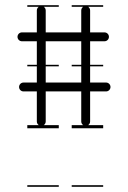

<svg xmlns="http://www.w3.org/2000/svg" viewBox="-20 -483 489 735"><path d="M380 -359H325V-443C325 -448.8 322.1 -453.9 317.6 -457H375V-463H254.5V-457H298.4C293.9 -453.9 291 -448.8 291 -443V-359H155V-443C155 -448.8 152.1 -453.9 147.6 -457H205V-463H84.5V-457H128.4C123.9 -453.9 121 -448.8 121 -443V-359H64C54.6 -359 47 -351.4 47 -342C47 -332.6 54.6 -325 64 -325H121V-235H84.5V-229H121V-167H70C60.6 -167 53 -159.4 53 -150C53 -140.6 60.6 -133 70 -133H121V-18C121 -12.2 123.9 -7.1 128.4 -4H84.5V8H205V-4H147.6C152.1 -7.1 155 -12.2 155 -18V-133H291V-18C291 -12.2 293.9 -7.1 298.4 -4H254.5V8H375V-4H317.6C322.1 -7.1 325 -12.2 325 -18V-133H386C395.4 -133 403 -140.6 403 -150C403 -159.4 395.4 -167 386 -167H325V-229H375V-235H325V-325H380C389.4 -325 397 -332.6 397 -342C397 -351.4 389.4 -359 380 -359ZM254.5 226V232H375V226ZM84.5 226V232H205V226ZM291 -325V-235H254.5V-229H291V-167H155V-229H205V-235H155V-325Z"/></svg>

Font: LetsTraceRuled
Style: Medium
Weight: 500
Version: Version 003.000